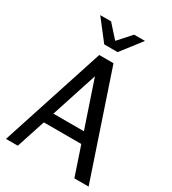

<svg xmlns="http://www.w3.org/2000/svg" viewBox="-222 -1052 1043 1167"><g transform="rotate(30 300.0 -469.0)"><path d="M590 0H490L422 -202H159L93 0H10L246 -725H346ZM287 -848 368 -938H444L334 -796H240L130 -938H206ZM397 -277 288 -600 183 -277Z"/></g></svg>

Font: Edlo
Style: Regular
Weight: 400
Monospace: yes
Version: Version 0.01